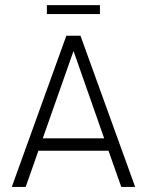

<svg xmlns="http://www.w3.org/2000/svg" viewBox="-20 -736 578 756"><path d="M373.5 -715.8H164.6V-680.7H373.5ZM457.5 0H512.2L296.9 -595.2H241.2L26.4 0H81.1L131.3 -142.6H407.2ZM148.4 -191.4 269.5 -535.2 390.1 -191.4Z"/></svg>

Font: Now Light
Style: Regular
Weight: 300
Designer: Alfredo Marco Pradil
Foundry: Alfredo Marco Pradil
Version: Version 1.200;hotconv 1.0.109;makeotfexe 2.5.65596